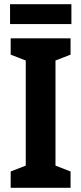

<svg xmlns="http://www.w3.org/2000/svg" viewBox="-20 -897 389 917"><path d="M321 -877H28V-782H321ZM317 0V-78L245 -106V-608L317 -636V-714H31V-636L103 -608V-106L31 -78V0Z"/></svg>

Font: Noto Sans Hebrew Condensed
Style: Bold
Weight: 700
Width: 3
Designer: Monotype Design Team
Foundry: Monotype Imaging Inc.
Version: Version 2.004